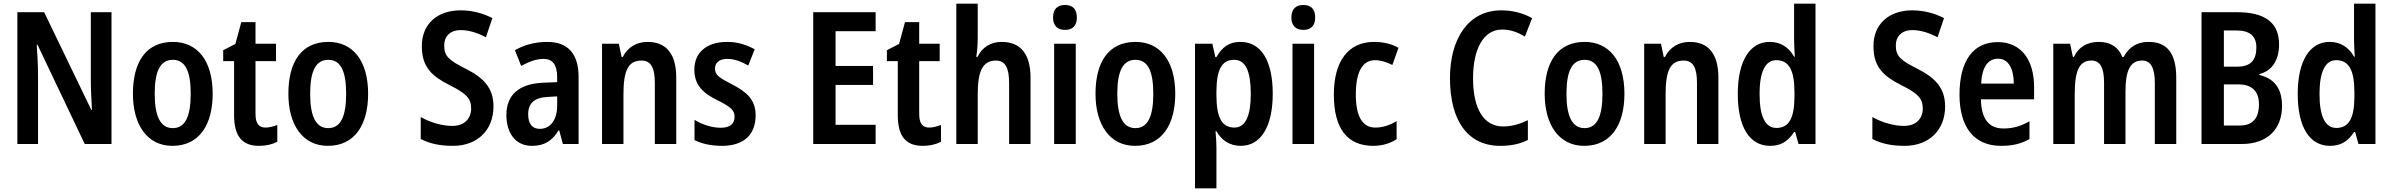

<svg xmlns="http://www.w3.org/2000/svg" viewBox="-20 -780 12952 1040"><path d="M584 0V-714H472V-348C472 -302 475 -240 478 -184H475L219 -714H74V0H186V-371C186 -419 183 -479 179 -538H183L439 0Z M1132 -272C1132 -454 1047 -553 917 -553C771 -553 700 -445 700 -272C700 -106 776 10 914 10C1062 10 1132 -108 1132 -272ZM818 -272C818 -394 848 -456 916 -456C984 -456 1013 -394 1013 -272C1013 -151 984 -86 916 -86C848 -86 818 -152 818 -272Z M1418 -89C1381 -89 1364 -113 1364 -163V-449H1475V-543H1364V-660H1287L1255 -542L1189 -508V-449H1248V-156C1248 -38 1295 10 1383 10C1422 10 1455 2 1482 -12V-103C1461 -95 1438 -89 1418 -89Z M1974 -272C1974 -454 1889 -553 1759 -553C1613 -553 1542 -445 1542 -272C1542 -106 1618 10 1756 10C1904 10 1974 -108 1974 -272ZM1660 -272C1660 -394 1690 -456 1758 -456C1826 -456 1855 -394 1855 -272C1855 -151 1826 -86 1758 -86C1690 -86 1660 -152 1660 -272Z M2653 -203C2653 -302 2602 -357 2504 -407C2412 -453 2386 -475 2386 -534C2386 -582 2417 -617 2476 -617C2519 -617 2565 -603 2612 -578L2647 -682C2598 -707 2540 -724 2475 -724C2347 -724 2264 -648 2265 -529C2265 -415 2321 -367 2415 -319C2506 -274 2532 -247 2532 -192C2532 -138 2496 -98 2430 -98C2376 -98 2312 -116 2259 -146V-27C2310 -1 2365 10 2433 10C2569 10 2653 -78 2653 -203Z M2944 -553C2877 -553 2818 -536 2769 -508L2803 -423C2847 -447 2887 -461 2924 -461C2973 -461 2998 -430 2998 -361V-335L2925 -332C2793 -327 2723 -268 2723 -157C2723 -62 2770 10 2861 10C2930 10 2970 -17 3006 -74H3009L3029 0H3114V-363C3114 -488 3057 -553 2944 -553ZM2949 -255 2998 -258V-208C2998 -128 2959 -82 2904 -82C2865 -82 2841 -107 2841 -161C2841 -220 2873 -252 2949 -255Z M3488 -553C3428 -553 3380 -524 3353 -471H3347L3332 -543H3241V0H3357V-268C3357 -397 3382 -452 3455 -452C3507 -452 3527 -411 3527 -331V0H3643V-360C3643 -490 3587 -553 3488 -553Z M4073 -155C4073 -240 4025 -281 3949 -321C3873 -360 3853 -374 3853 -409C3853 -441 3877 -461 3920 -461C3958 -461 3997 -446 4033 -425L4068 -513C4021 -539 3973 -553 3918 -553C3810 -553 3741 -497 3741 -403C3741 -320 3787 -276 3864 -238C3940 -201 3959 -181 3959 -148C3959 -109 3934 -88 3884 -88C3835 -88 3781 -106 3742 -131V-21C3783 -1 3832 10 3891 10C4007 10 4073 -49 4073 -155Z M4723 0V-104H4506V-320H4709V-423H4506V-611H4723V-714H4385V0Z M5013 -89C4976 -89 4959 -113 4959 -163V-449H5070V-543H4959V-660H4882L4850 -542L4784 -508V-449H4843V-156C4843 -38 4890 10 4978 10C5017 10 5050 2 5077 -12V-103C5056 -95 5033 -89 5013 -89Z M5276 -576V-760H5160V0H5276V-268C5276 -392 5301 -452 5375 -452C5424 -452 5446 -414 5446 -331V0H5562V-360C5562 -487 5508 -553 5406 -553C5348 -553 5300 -525 5275 -472H5268C5273 -501 5276 -537 5276 -576Z M5749 -753C5708 -753 5684 -731 5684 -685C5684 -640 5709 -618 5749 -618C5789 -618 5813 -640 5813 -685C5813 -731 5790 -753 5749 -753ZM5807 -543H5690V0H5807Z M6346 -272C6346 -454 6261 -553 6131 -553C5985 -553 5914 -445 5914 -272C5914 -106 5990 10 6128 10C6276 10 6346 -108 6346 -272ZM6032 -272C6032 -394 6062 -456 6130 -456C6198 -456 6227 -394 6227 -272C6227 -151 6198 -86 6130 -86C6062 -86 6032 -152 6032 -272Z M6699 -553C6640 -553 6601 -527 6569 -471H6563L6547 -543H6453V240H6569V17C6569 -6 6567 -36 6564 -69H6569C6597 -20 6641 10 6701 10C6808 10 6874 -92 6874 -272C6874 -455 6809 -553 6699 -553ZM6665 -456C6728 -456 6755 -393 6755 -271C6755 -151 6726 -89 6666 -89C6597 -89 6569 -146 6569 -265V-287C6570 -403 6598 -456 6665 -456Z M7040 -753C6999 -753 6975 -731 6975 -685C6975 -640 7000 -618 7040 -618C7080 -618 7104 -640 7104 -685C7104 -731 7081 -753 7040 -753ZM7098 -543H6981V0H7098Z M7419 10C7466 10 7510 -3 7545 -26V-124C7509 -102 7470 -89 7429 -89C7360 -89 7324 -149 7324 -269C7324 -390 7360 -454 7428 -454C7459 -454 7491 -444 7522 -428L7555 -521C7520 -541 7475 -553 7423 -553C7282 -553 7205 -447 7205 -268C7205 -79 7281 10 7419 10Z M8117 -620C8163 -620 8203 -604 8240 -582L8279 -682C8228 -710 8171 -724 8112 -724C7932 -724 7834 -568 7834 -357C7834 -127 7930 10 8106 10C8165 10 8213 0 8256 -22V-129C8214 -109 8171 -95 8122 -95C8017 -95 7959 -190 7959 -356C7959 -509 8012 -620 8117 -620Z M8779 -272C8779 -454 8694 -553 8564 -553C8418 -553 8347 -445 8347 -272C8347 -106 8423 10 8561 10C8709 10 8779 -108 8779 -272ZM8465 -272C8465 -394 8495 -456 8563 -456C8631 -456 8660 -394 8660 -272C8660 -151 8631 -86 8563 -86C8495 -86 8465 -152 8465 -272Z M9133 -553C9073 -553 9025 -524 8998 -471H8992L8977 -543H8886V0H9002V-268C9002 -397 9027 -452 9100 -452C9152 -452 9172 -411 9172 -331V0H9288V-360C9288 -490 9232 -553 9133 -553Z M9568 10C9629 10 9667 -17 9698 -65H9704L9722 0H9814V-760H9698V-563C9698 -539 9700 -506 9702 -473H9698C9669 -524 9625 -553 9566 -553C9459 -553 9393 -452 9393 -271C9393 -90 9458 10 9568 10ZM9602 -87C9542 -87 9511 -149 9511 -271C9511 -389 9541 -454 9601 -454C9672 -454 9700 -397 9700 -279V-252C9699 -140 9670 -87 9602 -87Z M10516 -203C10516 -302 10465 -357 10367 -407C10275 -453 10249 -475 10249 -534C10249 -582 10280 -617 10339 -617C10382 -617 10428 -603 10475 -578L10510 -682C10461 -707 10403 -724 10338 -724C10210 -724 10127 -648 10128 -529C10128 -415 10184 -367 10278 -319C10369 -274 10395 -247 10395 -192C10395 -138 10359 -98 10293 -98C10239 -98 10175 -116 10122 -146V-27C10173 -1 10228 10 10296 10C10432 10 10516 -78 10516 -203Z M10801 -552C10669 -552 10594 -452 10594 -268C10594 -96 10669 10 10819 10C10880 10 10928 -1 10973 -27V-123C10925 -96 10883 -84 10832 -84C10752 -84 10712 -137 10710 -242H10998V-308C10998 -456 10928 -552 10801 -552ZM10803 -462C10860 -462 10888 -406 10888 -327H10711C10716 -419 10749 -462 10803 -462Z M11618 -553C11556 -553 11511 -525 11483 -471H11476C11458 -520 11416 -553 11348 -553C11286 -553 11238 -525 11214 -472H11208L11193 -543H11102V0H11218V-267C11218 -385 11237 -452 11308 -452C11355 -452 11377 -416 11377 -331V0H11493V-283C11493 -395 11517 -452 11583 -452C11629 -452 11652 -415 11652 -330V0H11768V-358C11768 -491 11719 -553 11618 -553Z M12095 -714H11905V0H12123C12260 0 12341 -79 12341 -206C12341 -305 12296 -355 12218 -374V-379C12284 -394 12325 -452 12325 -539C12325 -658 12249 -714 12095 -714ZM12099 -419H12026V-615H12094C12167 -615 12202 -584 12202 -523C12202 -455 12172 -419 12099 -419ZM12026 -323H12104C12181 -323 12216 -283 12216 -215C12216 -141 12184 -100 12111 -100H12026Z M12601 10C12662 10 12700 -17 12731 -65H12737L12755 0H12847V-760H12731V-563C12731 -539 12733 -506 12735 -473H12731C12702 -524 12658 -553 12599 -553C12492 -553 12426 -452 12426 -271C12426 -90 12491 10 12601 10ZM12635 -87C12575 -87 12544 -149 12544 -271C12544 -389 12574 -454 12634 -454C12705 -454 12733 -397 12733 -279V-252C12732 -140 12703 -87 12635 -87Z"/></svg>

Font: Noto Sans Ethiopic Cond SemBd
Style: Regular
Weight: 600
Width: 3
Designer: Monotype Design Team
Foundry: Monotype Imaging Inc.
Version: Version 2.102